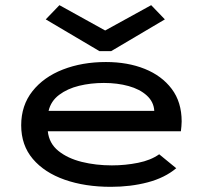

<svg xmlns="http://www.w3.org/2000/svg" viewBox="-20 -713 790 743"><path d="M409 10Q309 10 230.5 -17.5Q152 -45 107 -98Q62 -151 62 -228Q62 -305 105.5 -360Q149 -415 223.5 -444Q298 -473 390 -473Q474 -473 540 -446.5Q606 -420 644.5 -369Q683 -318 683 -243Q683 -234 682 -224Q681 -214 680 -205H165Q170 -158 206 -129Q242 -100 296.5 -86.5Q351 -73 413 -73Q465 -73 514.5 -83Q564 -93 596 -116L662 -62Q618 -25 552 -7.5Q486 10 409 10ZM168 -284H577Q575 -319 548 -343.5Q521 -368 477.5 -380Q434 -392 382 -392Q331 -392 286 -381Q241 -370 209 -346Q177 -322 168 -284ZM210 -693 387 -595 565 -693 618 -638 410 -515H365L157 -638Z"/></svg>

Font: Inconsolata ExtraExpanded SemiBold
Style: Regular
Weight: 600
Width: 8
Monospace: yes
Designer: Raph Levien, Cyreal, Brenton Simpson
Foundry: Raph Levien, Cyreal, Google
Version: Version 3.001; ttfautohint (v1.8.2.53-6de2)